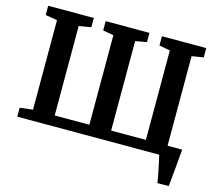

<svg xmlns="http://www.w3.org/2000/svg" viewBox="-124 -901 1404 1239"><g transform="rotate(15 577.5 -281.5)"><path d="M42 0V-59.5L128.5 -70V-668L49.5 -681V-743H354.5V-681L273.5 -667.5V-70H505V-668L433.5 -681V-743H726V-681L650.5 -668V-70H882.5V-667.5L809.5 -681V-743H1105.5V-681L1027.5 -668V-70H1125Q1123.5 -50.5 1120.5 -16.5Q1117.5 17.5 1114 56.2Q1110.5 95 1107.2 128.5Q1104 162 1102 180H1026.5Q1024.5 163.5 1019.8 138.2Q1015 113 1009.2 86Q1003.5 59 998.5 35.8Q993.5 12.5 990.5 0Z"/></g></svg>

Font: Merriweather
Style: Bold
Weight: 700
Designer: Eben Sorkin
Foundry: Eben Sorkin
Version: Version 2.100; ttfautohint (v1.7.19-72a1) -l 8 -r 50 -G 200 